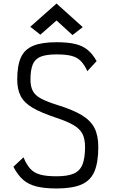

<svg xmlns="http://www.w3.org/2000/svg" viewBox="-20 -1053 640 1087"><path d="M300 14Q232 14 186.2 2.5Q140.5 -9 110.2 -35.8Q80 -62.5 56 -109L113 -162.5Q130 -121 151.5 -97.5Q173 -74 207.8 -64.5Q242.5 -55 300 -55Q362.5 -55 397.5 -70.2Q432.5 -85.5 447 -121.8Q461.5 -158 461.5 -221Q461.5 -266.5 446.8 -295.2Q432 -324 396 -345Q360 -366 296 -387Q213.5 -414.5 165.8 -442.2Q118 -470 97.8 -508Q77.5 -546 77.5 -602Q77.5 -681.5 98.2 -727.5Q119 -773.5 167.8 -793.8Q216.5 -814 300 -814Q363 -814 404.8 -804.2Q446.5 -794.5 475.5 -771Q504.5 -747.5 527 -707L474.5 -650Q457.5 -687.5 437 -708Q416.5 -728.5 384.8 -736.8Q353 -745 300 -745Q242.5 -745 210.5 -732.2Q178.5 -719.5 165.5 -688.2Q152.5 -657 152.5 -602Q152.5 -563 165.8 -538Q179 -513 212 -495.2Q245 -477.5 303.5 -459Q391.5 -432 442.2 -401.5Q493 -371 514.8 -328.5Q536.5 -286 536.5 -221Q536.5 -133.5 514.5 -82Q492.5 -30.5 440.8 -8.2Q389 14 300 14ZM390.5 -854.5 300 -937 208.5 -856.5 151.5 -901.5 300 -1033 448.5 -899.5Z"/></svg>

Font: Victor Mono Thin
Style: Regular
Weight: 100
Monospace: yes
Designer: Rune Bjørnerås
Version: Version 1.561;gftools[0.9.30]